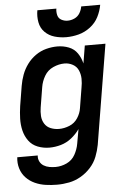

<svg xmlns="http://www.w3.org/2000/svg" viewBox="-62 -789 701 1047"><g transform="rotate(-5 288.0 -265.5)"><path d="M208 213Q241 213 274 206.5Q307 200 337.5 182.5Q368 165 392 138.5Q416 112 428.5 80Q441 48 447 16L537 -530H424L408 -433Q401 -464 383.5 -489.5Q366 -515 336.5 -526.5Q307 -538 274 -538Q244 -538 213 -530Q182 -522 155 -503Q128 -484 108.5 -457.5Q89 -431 78 -401Q67 -371 62 -341L44 -231Q39 -197 38 -163.5Q37 -130 44.5 -98.5Q52 -67 70.5 -41.5Q89 -16 119.5 -4Q150 8 184 8Q215 8 246.5 -1Q278 -10 304.5 -31Q331 -52 350 -79L336 0Q331 30 315 59Q299 88 269 102Q239 116 208 116Q191 116 174 113Q157 110 143 101.5Q129 93 121.5 78Q114 63 116 45H4Q0 77 9 106.5Q18 136 38.5 157.5Q59 179 86.5 191.5Q114 204 145 208.5Q176 213 208 213ZM245 -89Q221 -89 199.5 -97.5Q178 -106 166 -125Q154 -144 152.5 -167.5Q151 -191 155 -215L173 -325Q178 -356 195 -385Q212 -414 243 -428Q274 -442 305 -442Q329 -442 350 -430.5Q371 -419 380.5 -397.5Q390 -376 390.5 -351.5Q391 -327 386 -302L368 -192Q364 -164 347 -138Q330 -112 301.5 -100.5Q273 -89 245 -89ZM328 -584Q362 -584 396 -593Q430 -602 459.5 -624.5Q489 -647 505 -678.5Q521 -710 527 -744H423Q420 -725 409.5 -707.5Q399 -690 380.5 -681.5Q362 -673 343 -673Q325 -673 309 -681.5Q293 -690 288.5 -708Q284 -726 287 -744H183Q177 -711 183 -678.5Q189 -646 211 -624Q233 -602 264 -593Q295 -584 328 -584Z"/></g></svg>

Font: Iosevka Sparkle SmBdObl
Style: Regular
Weight: 600
Italic angle: -9°
Designer: Belleve Invis
Foundry: Belleve Invis
Version: Version 4.5.0; ttfautohint (v1.8.3)